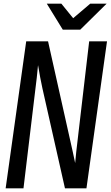

<svg xmlns="http://www.w3.org/2000/svg" viewBox="-20 -1005 608 1055"><path d="M421 -842 566 -985H476L382 -905L317 -985H237L325 -842ZM109 30 175 -520C179 -551 185 -600 189 -647C196 -603 206 -552 213 -520L337 30H455L568 -778H470L399 -171C397 -152 395 -131 393 -109C389 -130 384 -151 380 -170L244 -778H124L11 30Z"/></svg>

Font: Smiley Sans Oblique
Style: Regular
Weight: 400
Italic angle: -8°
Designer: oooooohmygosh, Nagisa Chen, Janine Sui, Heda Shi, Jian Li
Foundry: atelierAnchor
Version: Version 2.0.1